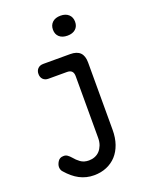

<svg xmlns="http://www.w3.org/2000/svg" viewBox="-183 -878 967 1222"><g transform="rotate(-20 300.0 -267.0)"><path d="M342 -386Q342 -408 331.5 -419Q321 -430 299 -430H173Q151 -430 137.5 -443.5Q124 -457 124 -480Q124 -502 137.5 -516Q151 -530 175 -530H357Q402 -530 424 -508Q446 -486 446 -441V15Q446 69 431 112Q416 155 389 184.5Q362 214 323.5 230.5Q285 247 237 247Q211 247 186.5 241Q162 235 140 223.5Q118 212 97 194.5Q76 177 57 155Q50 148 47 139Q44 130 44 122Q44 104 56.5 84.5Q69 65 94 65Q109 64 121 72.5Q133 81 145 95Q160 114 182.5 130.5Q205 147 239 147Q260 147 279 139.5Q298 132 311.5 117.5Q325 103 333.5 81.5Q342 60 342 31ZM382 -646Q347 -646 327 -664Q307 -682 307 -713Q307 -744 327 -762.5Q347 -781 382 -781Q417 -781 437 -762.5Q457 -744 457 -713Q457 -682 437 -664Q417 -646 382 -646Z"/></g></svg>

Font: Maple Mono NL Medium
Style: Regular
Weight: 500
Monospace: yes
Designer: subframe7536
Version: Version 7.000